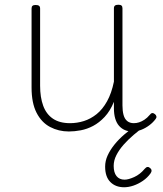

<svg xmlns="http://www.w3.org/2000/svg" viewBox="-20 -535 686 809"><path d="M270 19Q227 19 191 0Q155 -19 134 -60Q113 -101 113 -166V-499Q113 -507 117 -510.5Q121 -514 130 -514Q140 -514 144.5 -510.5Q149 -507 149 -499V-174Q149 -125 162 -89.5Q175 -54 203 -35Q231 -16 275 -16Q305 -16 333.5 -25Q362 -34 387 -54Q412 -74 431 -108Q450 -142 460 -191V-500Q460 -508 464.5 -511.5Q469 -515 479 -515Q488 -515 492 -511.5Q496 -508 496 -500V-91Q496 -68 500.5 -51Q505 -34 516 -25Q527 -16 544 -16Q555 -16 566 -19.5Q577 -23 588.5 -30.5Q600 -38 611 -51Q616 -58 621.5 -58.5Q627 -59 633 -54Q638 -50 639 -44.5Q640 -39 636 -34Q625 -19 609 -7Q593 5 575 12Q557 19 538 19Q520 19 506 13Q492 7 481.5 -5Q471 -17 465.5 -35.5Q460 -54 460 -79V-106Q444 -67 421 -42.5Q398 -18 372.5 -4.5Q347 9 320.5 14Q294 19 270 19ZM503 254Q467 254 445 232Q423 210 423 167Q423 143 433.5 120Q444 97 462 74.5Q480 52 504 31.5Q528 11 555 -8H591V-4Q567 13 543.5 33Q520 53 501 74.5Q482 96 470.5 118.5Q459 141 459 164Q459 192 471 207Q483 222 505 222Q521 222 545.5 211Q570 200 590 176Q596 169 601.5 168.5Q607 168 611 172Q618 177 618.5 183Q619 189 614 196Q601 214 582 227Q563 240 542.5 247Q522 254 503 254Z"/></svg>

Font: Playwrite BR Thin
Style: Regular
Weight: 250
Version: Version 1.003